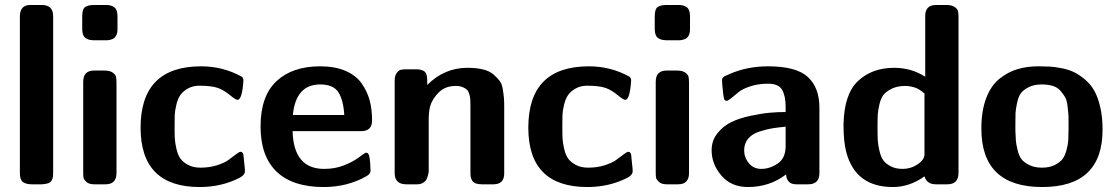

<svg xmlns="http://www.w3.org/2000/svg" viewBox="-20 -742 4491 773"><path d="M60 -45V-675Q60 -722 102 -722Q102 -722 148 -722Q194 -722 194 -677V-49Q194 -37 193 -30Q192 -23 188 -15.5Q184 -8 174.5 -4.5Q165 -1 149 0H108Q85 0 72.5 -9Q60 -18 60 -45Z M311 -626V-676Q311 -692 314.5 -702Q318 -712 327 -716Q336 -720 340.5 -720.5Q345 -721 356 -722H407Q428 -722 440.5 -712.5Q453 -703 453 -676V-624Q453 -616 451.5 -609.5Q450 -603 447.5 -598.5Q445 -594 441.5 -590.5Q438 -587 434.5 -585.5Q431 -584 426.5 -582.5Q422 -581 419.5 -581Q417 -581 413 -580H409H357Q336 -580 323.5 -589.5Q311 -599 311 -626ZM315 -50V-413Q315 -458 359 -458H400Q422 -458 433.5 -450Q445 -442 447 -433Q449 -424 449 -408V-45Q449 0 405 0H359Q338 0 327.5 -10Q317 -20 316 -28Q315 -36 315 -50Z M546 -228Q546 -475 790 -475Q877 -475 952 -434Q960 -429 960 -418Q955 -340 936 -340Q929 -340 904.5 -360Q880 -380 857 -388Q831 -397 780 -397Q753 -396 733.5 -384Q714 -372 704.5 -357Q695 -342 689.5 -318Q684 -294 683.5 -279.5Q683 -265 683 -242V-223Q683 -198 684 -182Q685 -166 690.5 -142Q696 -118 706.5 -103.5Q717 -89 737.5 -78Q758 -67 787 -67Q823 -67 853 -76.5Q883 -86 899 -97.5Q915 -109 928.5 -119.5Q942 -130 948 -131L953 -130Q959 -126 960 -119Q961 -112 966 -60V-52Q966 -38 946 -27Q873 11 784 11Q546 11 546 -228Z M1029 -233Q1029 -355 1093 -415Q1157 -475 1269 -475Q1329 -475 1371.5 -456.5Q1414 -438 1436.5 -405.5Q1459 -373 1468.5 -337Q1478 -301 1478 -257Q1478 -214 1434 -214H1158Q1162 -62 1285 -62Q1329 -62 1365.5 -76.5Q1402 -91 1425 -108.5Q1448 -126 1452 -127H1456L1461 -125Q1466 -120 1468.5 -102.5Q1471 -85 1471 -70L1472 -55Q1472 -42 1456 -33Q1379 11 1283 11Q1158 11 1093.5 -51Q1029 -113 1029 -233ZM1159 -279H1366Q1363 -337 1343 -369.5Q1323 -402 1269 -402Q1171 -402 1159 -279Z M1569 -45V-418Q1569 -437 1577 -448Q1585 -459 1593.5 -461Q1602 -463 1614 -463H1654Q1664 -463 1669.5 -462Q1675 -461 1683.5 -457.5Q1692 -454 1696 -444.5Q1700 -435 1700 -420V-400Q1769 -469 1862 -469Q1898 -469 1924.5 -462.5Q1951 -456 1966.5 -442.5Q1982 -429 1991.5 -416.5Q2001 -404 2004.5 -381.5Q2008 -359 2009 -345.5Q2010 -332 2010 -308V-44Q2010 0 1967 0H1920Q1893 0 1883.5 -11.5Q1874 -23 1874 -44V-318Q1874 -333 1873.5 -341Q1873 -349 1870 -361Q1867 -373 1861 -379.5Q1855 -386 1843.5 -391Q1832 -396 1815 -396Q1773 -396 1747 -370.5Q1721 -345 1712 -315Q1706 -293 1706 -261V-53Q1706 -51 1705.5 -47.5Q1705 -44 1702.5 -34.5Q1700 -25 1696 -18Q1692 -11 1682.5 -5.5Q1673 0 1660 0H1616Q1569 0 1569 -45Z M2107 -228Q2107 -475 2351 -475Q2438 -475 2513 -434Q2521 -429 2521 -418Q2516 -340 2497 -340Q2490 -340 2465.5 -360Q2441 -380 2418 -388Q2392 -397 2341 -397Q2314 -396 2294.5 -384Q2275 -372 2265.5 -357Q2256 -342 2250.5 -318Q2245 -294 2244.5 -279.5Q2244 -265 2244 -242V-223Q2244 -198 2245 -182Q2246 -166 2251.5 -142Q2257 -118 2267.5 -103.5Q2278 -89 2298.5 -78Q2319 -67 2348 -67Q2384 -67 2414 -76.5Q2444 -86 2460 -97.5Q2476 -109 2489.5 -119.5Q2503 -130 2509 -131L2514 -130Q2520 -126 2521 -119Q2522 -112 2527 -60V-52Q2527 -38 2507 -27Q2434 11 2345 11Q2107 11 2107 -228Z M2616 -626V-676Q2616 -692 2619.5 -702Q2623 -712 2632 -716Q2641 -720 2645.5 -720.5Q2650 -721 2661 -722H2712Q2733 -722 2745.5 -712.5Q2758 -703 2758 -676V-624Q2758 -616 2756.5 -609.5Q2755 -603 2752.5 -598.5Q2750 -594 2746.5 -590.5Q2743 -587 2739.5 -585.5Q2736 -584 2731.5 -582.5Q2727 -581 2724.5 -581Q2722 -581 2718 -580H2714H2662Q2641 -580 2628.5 -589.5Q2616 -599 2616 -626ZM2620 -50V-413Q2620 -458 2664 -458H2705Q2727 -458 2738.5 -450Q2750 -442 2752 -433Q2754 -424 2754 -408V-45Q2754 0 2710 0H2664Q2643 0 2632.5 -10Q2622 -20 2621 -28Q2620 -36 2620 -50Z M2845 -137Q2845 -176 2868 -205Q2891 -234 2923.5 -250Q2956 -266 3000.5 -275.5Q3045 -285 3077.5 -288Q3110 -291 3143 -291V-312Q3143 -355 3129 -380Q3115 -405 3072 -405Q3033 -405 3001 -394.5Q2969 -384 2953.5 -371Q2938 -358 2924.5 -347Q2911 -336 2905 -336L2901 -337L2897 -340Q2894 -345 2891.5 -364.5Q2889 -384 2888 -400L2887 -417Q2887 -422 2887.5 -424.5Q2888 -427 2891 -430Q2894 -433 2895.5 -434Q2897 -435 2904 -438Q2911 -441 2915 -443Q2987 -475 3072 -475Q3186 -475 3232.5 -432Q3279 -389 3279 -308V-45Q3279 0 3234 0H3186Q3164 0 3154.5 -12Q3145 -24 3145 -40Q3079 11 2991 11Q2924 11 2884.5 -35Q2845 -81 2845 -137ZM2976 -137Q2976 -108 2995 -85Q3014 -62 3045 -62Q3079 -62 3111 -83.5Q3143 -105 3143 -154V-232Q3112 -229 3090 -225.5Q3068 -222 3038 -212.5Q3008 -203 2992 -183.5Q2976 -164 2976 -137Z M3376 -239Q3378 -363 3434.5 -416Q3491 -469 3580 -469Q3649 -469 3705 -433V-678Q3705 -722 3749 -722H3789Q3811 -722 3822.5 -714.5Q3834 -707 3836.5 -698.5Q3839 -690 3839 -677V-46Q3839 0 3794 0H3748Q3711 0 3702 -32Q3642 11 3575 11Q3424 11 3387 -130Q3376 -172 3376 -239ZM3513 -221Q3513 -193 3514 -176.5Q3515 -160 3520.5 -135.5Q3526 -111 3536 -97Q3546 -83 3566 -72.5Q3586 -62 3614 -62Q3647 -62 3674.5 -80.5Q3702 -99 3702 -121V-366Q3701 -366 3697 -369.5Q3693 -373 3689 -376Q3685 -379 3678 -383Q3671 -387 3663.5 -389.5Q3656 -392 3645.5 -394Q3635 -396 3624 -396Q3593 -396 3570.5 -385Q3548 -374 3537 -360Q3526 -346 3520.5 -321.5Q3515 -297 3514 -282Q3513 -267 3513 -242Z M3931 -224Q3931 -296 3950.5 -347Q3970 -398 4004 -425Q4038 -452 4076 -463.5Q4114 -475 4160 -475Q4186 -475 4205.5 -474Q4225 -473 4253.5 -467.5Q4282 -462 4303 -452Q4324 -442 4347 -423Q4370 -404 4385 -378Q4400 -352 4409.5 -311.5Q4419 -271 4419 -220Q4419 11 4176 11Q3931 11 3931 -224ZM4068 -214Q4069 -188 4070 -175Q4071 -162 4077 -137.5Q4083 -113 4093 -100.5Q4103 -88 4124 -77.5Q4145 -67 4175 -67Q4205 -67 4226 -77.5Q4247 -88 4257.5 -101.5Q4268 -115 4274 -138.5Q4280 -162 4281 -178.5Q4282 -195 4282 -220Q4282 -226 4282 -228V-255Q4282 -276 4281 -286.5Q4280 -297 4277.5 -318Q4275 -339 4268 -351Q4261 -363 4249.5 -376.5Q4238 -390 4219 -396Q4200 -402 4174 -402Q4143 -402 4121.5 -391Q4100 -380 4090 -366.5Q4080 -353 4074.5 -326.5Q4069 -300 4068.5 -285.5Q4068 -271 4068 -241Z"/></svg>

Font: CMU Sans Serif
Style: Bold
Weight: 700
Version: Version 0.7.0